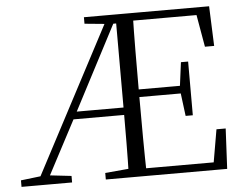

<svg xmlns="http://www.w3.org/2000/svg" viewBox="-51 -788 1081 851"><g transform="rotate(-5 489.0 -362.5)"><path d="M489 0Q491 -78 491.5 -153.5Q492 -229 492 -296V-725H569Q567 -643 566.5 -557.5Q566 -472 566 -378V-357Q566 -256 566.5 -169.5Q567 -83 569 0ZM11 0V-29L112 -41H130L236 -29V0ZM763 -250 749 -360V-381L763 -489H795V-250ZM875 -548 850 -691H529V-725H909L916 -548ZM529 0V-34H869L894 -179H935L926 0ZM352 -696V-725H529V-685H466ZM386 0V-29L519 -41H529V0ZM78 0 460 -725H500L275 -294L120 0ZM252 -278 255 -311H530V-278ZM529 -351V-385H768V-351Z"/></g></svg>

Font: Noto Serif KR ExtraLight Light
Style: Regular
Weight: 300
Version: Version 2.003-H1;hotconv 1.1.1;makeotfexe 2.6.0